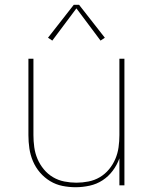

<svg xmlns="http://www.w3.org/2000/svg" viewBox="-20 -776 640 804"><path d="M297 8Q269 8 241.5 2.5Q214 -3 190 -17.5Q166 -32 147.5 -53.5Q129 -75 118 -101Q107 -127 103 -154.5Q99 -182 99 -210V-530H120V-210Q120 -185 123.5 -159.5Q127 -134 137 -110.5Q147 -87 163.5 -67Q180 -47 202 -34Q224 -21 249.5 -16Q275 -11 300 -11Q325 -11 350.5 -16Q376 -21 398 -34Q420 -47 436.5 -67Q453 -87 463 -110.5Q473 -134 476.5 -159.5Q480 -185 480 -210V-530H501V0H480V-113Q470 -85 452 -61Q434 -37 409.5 -21Q385 -5 355.5 1.5Q326 8 297 8ZM199 -606 181 -618 289 -756H311L419 -618L401 -606L300 -741Z"/></svg>

Font: Iosevka Curly Thin Extended
Style: Regular
Weight: 100
Width: 7
Monospace: yes
Designer: Belleve Invis
Foundry: Belleve Invis
Version: Version 11.1.0; ttfautohint (v1.8.3)